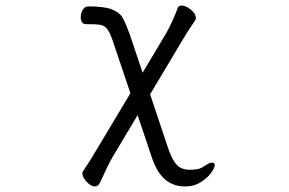

<svg xmlns="http://www.w3.org/2000/svg" viewBox="-20 -511 1040 692"><path d="M528 59 476 -96 384 58Q369 84 340 148Q334 161 322 161Q308 161 292.5 144.5Q277 128 277 114Q277 108 280 105Q306 67 332 22L450 -175L385 -368Q375 -396 365.5 -407.5Q356 -419 341.5 -421.5Q327 -424 290 -424Q280 -424 275.5 -431Q271 -438 271 -449Q271 -464 278.5 -476Q286 -488 298 -488Q355 -488 382.5 -477.5Q410 -467 421 -448.5Q432 -430 448 -386L494 -249L580 -393Q603 -435 621 -483Q624 -491 634 -491Q650 -491 668 -476Q686 -461 686 -446Q686 -442 683 -437Q656 -398 638 -367L521 -171L588 29Q602 68 618 84Q634 100 661 101Q679 101 692 98.5Q705 96 714 89Q717 88 719 86Q721 84 724 83Q736 75 744 75Q754 75 754 85Q754 94 740.5 112.5Q727 131 703 146Q679 161 649 161H646Q606 161 576.5 137Q547 113 528 59Z"/></svg>

Font: Fusion Kai T
Style: Regular
Weight: 400
Designer: Fontworks Inc.
Version: Version 24.134;May 13, 2024